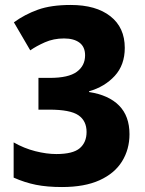

<svg xmlns="http://www.w3.org/2000/svg" viewBox="-20 -744 586 774"><path d="M483 -551Q483 -482 442.5 -438Q402 -394 339 -376V-373Q418 -361 460 -318.5Q502 -276 502 -203Q502 -142 472 -93.5Q442 -45 381.5 -17.5Q321 10 230 10Q170 10 125 1Q80 -8 35 -28V-170Q77 -146 122.5 -134.5Q168 -123 207 -123Q274 -123 301.5 -146.5Q329 -170 329 -212Q329 -257 296 -279.5Q263 -302 179 -302H135V-430H181Q256 -430 289.5 -454.5Q323 -479 323 -521Q323 -555 300.5 -572Q278 -589 238 -589Q196 -589 161 -573.5Q126 -558 102 -541L36 -654Q80 -686 133 -705Q186 -724 265 -724Q367 -724 425 -678.5Q483 -633 483 -551Z"/></svg>

Font: Noto Sans Lao UI SemCond ExtBd
Style: Regular
Weight: 800
Width: 4
Designer: Monotype Design Team
Foundry: Monotype Imaging Inc.
Version: Version 2.000; ttfautohint (v1.8.4.7-5d5b)